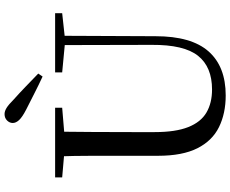

<svg xmlns="http://www.w3.org/2000/svg" viewBox="-104 -890 1011 843"><g transform="rotate(-90 401.5 -468.5)"><path d="M500 -806 487 -787Q450 -804 414 -822.5Q378 -841 342 -859Q309 -876 296 -890Q283 -904 283 -918Q283 -932 294 -943Q305 -954 322 -954Q335 -954 349.5 -945Q364 -936 387 -913Q414 -889 442.5 -861.5Q471 -834 500 -806ZM404 17Q325 17 265 -12.5Q205 -42 172 -107.5Q139 -173 139 -280V-394Q139 -478 139 -563Q139 -648 136 -732H245Q244 -649 243.5 -564.5Q243 -480 243 -394V-295Q243 -203 265 -147.5Q287 -92 329 -67.5Q371 -43 430 -43Q529 -43 578 -104.5Q627 -166 626 -308L625 -732H666L664 -291Q664 -134 597.5 -58.5Q531 17 404 17ZM44 -701V-732H350V-701L206 -689H183ZM505 -701V-732H765V-701L655 -689H632Z"/></g></svg>

Font: Noto Serif TC ExtraLight Medium
Style: Regular
Weight: 500
Version: Version 2.002-H1;hotconv 1.1.0;makeotfexe 2.6.0